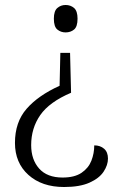

<svg xmlns="http://www.w3.org/2000/svg" viewBox="-20 -560 487 770"><path d="M265 -188Q178 -151 141.5 -98.5Q105 -46 105 22Q105 80 137 116Q169 152 231 152Q279 152 307 133Q335 114 346.5 84.5Q358 55 358 23Q382 23 397.5 36.5Q413 50 413 76Q413 102 395.5 128.5Q378 155 339 172.5Q300 190 237 190Q148 190 94 141.5Q40 93 40 13Q40 -70 86.5 -123.5Q133 -177 219 -216L222 -348H261ZM243 -540Q263 -540 277 -528Q291 -516 291 -485Q291 -453 277 -441.5Q263 -430 243 -430Q224 -430 210 -441.5Q196 -453 196 -485Q196 -516 210 -528Q224 -540 243 -540Z"/></svg>

Font: Noto Serif Gurmukhi Light
Style: Regular
Weight: 300
Designer: Vaibhav Singh and the Monotype Design Team
Foundry: Monotype Imaging Inc.
Version: Version 2.004; ttfautohint (v1.8.4.7-5d5b)